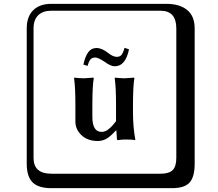

<svg xmlns="http://www.w3.org/2000/svg" viewBox="-20 -774 1140 1006"><path d="M591.8 -476.1Q606.9 -476.1 615.5 -485.1Q624 -494.1 632.8 -523.4L655.8 -515.6Q647.5 -472.7 628.7 -449.7Q609.9 -426.8 581.1 -426.8Q560.1 -426.8 527.3 -450.7Q494.1 -472.7 479 -472.7Q462.9 -472.7 454.3 -463.1Q445.8 -453.6 439 -428.7L417 -435.5Q426.3 -479 442.6 -500.7Q459 -522.5 485.4 -522.5Q514.2 -522.5 546.9 -496.1Q572.8 -476.1 591.8 -476.1ZM587.9 -90.8Q557.1 -57.6 536.6 -46.4Q516.1 -35.2 492.2 -35.2Q439 -35.2 407 -65.7Q375 -96.2 375 -137.2V-230Q375 -314.9 368.2 -363.8L369.1 -367.2Q394 -364.3 418.9 -363.8L470.2 -367.2L471.2 -363.8Q464.4 -324.7 463.9 -230V-162.1Q463.9 -83 512.2 -83Q517.1 -83 522.5 -84Q527.8 -85 533 -87.4Q538.1 -89.8 542 -92Q545.9 -94.2 551 -99.1Q556.2 -104 559.1 -106Q562 -107.9 567.6 -114.5Q573.2 -121.1 574.7 -122.6Q576.2 -124 581.5 -131.1Q586.9 -138.2 587.9 -139.2V-230Q587.9 -314.9 581.1 -363.8L582 -367.2Q606.9 -364.3 631.8 -363.8L683.1 -367.2L684.1 -363.8Q677.2 -324.7 676.8 -230V-187Q676.8 -106.9 689 -43L688 -40Q672.9 -43 640.1 -43Q615.2 -43 600.1 -40Q593.3 -40 592.8 -43L589.8 -90.8ZM249 -717.8Q204.1 -717.8 179.9 -693.8Q155.8 -669.9 155.8 -625V53.2Q155.8 136.2 249 136.2H820.8Q865.7 136.2 884.8 117.2Q903.8 98.1 903.8 53.2V-625Q903.8 -717.8 820.8 -717.8ZM1000 84Q1000 152.8 973.4 182.4Q946.8 211.9 880.9 211.9H249Q181.2 211.9 150.6 181.4Q120.1 150.9 120.1 84V-625Q120.1 -687 154.1 -720.5Q188 -753.9 249 -753.9H851.1Q920.9 -753.9 960.4 -721.9Q1000 -689.9 1000 -625Z"/></svg>

Font: Linux Biolinum Keyboard O
Style: Regular
Weight: 700
Designer: Philipp H. Poll
Foundry: Philipp H. Poll
Version: Version 0.6.1